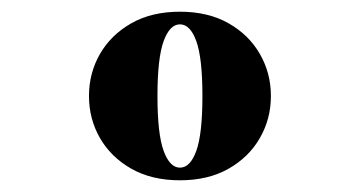

<svg xmlns="http://www.w3.org/2000/svg" viewBox="-20 -783 617 328"><path d="M132 -619Q132 -658 150.7 -690.7Q169.5 -723.4 204.3 -743.2Q239.1 -763 287.4 -763Q335.7 -763 370.5 -743.2Q405.3 -723.4 424 -690.7Q442.8 -658 442.8 -619Q442.8 -580 424 -547.3Q405.3 -514.6 370.5 -494.8Q335.7 -475 287.4 -475Q239.1 -475 204.3 -494.8Q169.5 -514.6 150.7 -547.3Q132 -580 132 -619ZM249 -619Q249 -554.2 259.5 -525.4Q270 -496.6 287.4 -496.6Q305.1 -496.6 315.4 -525.4Q325.8 -554.2 325.8 -619Q325.8 -683.8 315.4 -712.6Q305.1 -741.4 287.4 -741.4Q270 -741.4 259.5 -712.6Q249 -683.8 249 -619Z"/></svg>

Font: Bodoni* 06pt Fatface
Style: Regular
Weight: 900
Version: Version 2.3